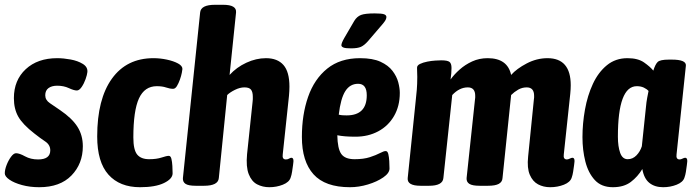

<svg xmlns="http://www.w3.org/2000/svg" viewBox="-25 -774 2892 802"><path d="M139 8Q100 8 67 -1Q34 -10 14.5 -23.5Q-5 -37 -5 -50Q-5 -65 2.5 -84.5Q10 -104 21 -119Q32 -134 42 -134Q56 -134 79.5 -121Q103 -108 134 -108Q185 -108 185 -146Q185 -169 164 -183Q143 -197 119 -216Q70 -254 51.5 -286.5Q33 -319 33 -364Q33 -439 82.5 -485Q132 -531 214 -531Q240 -531 270 -525.5Q300 -520 321 -507Q342 -494 340 -473Q339 -462 332.5 -443.5Q326 -425 316 -410.5Q306 -396 296 -396Q284 -396 262.5 -406Q241 -416 214 -416Q191 -416 177.5 -406Q164 -396 164 -376Q164 -356 183.5 -343Q203 -330 226 -314Q276 -280 298.5 -244.5Q321 -209 321 -163Q321 -90 273.5 -41Q226 8 139 8Z M560 8Q475 8 428 -44.5Q381 -97 381 -204Q381 -360 442.5 -445.5Q504 -531 616 -531Q644 -531 672 -525Q700 -519 718.5 -509Q737 -499 737 -486Q737 -483 734.5 -470Q732 -457 726.5 -441.5Q721 -426 714 -414.5Q707 -403 698 -403Q685 -403 669 -408.5Q653 -414 630 -414Q579 -414 555.5 -363Q532 -312 532 -200Q532 -148 548 -128.5Q564 -109 598 -109Q629 -109 650 -116Q671 -123 680 -123Q688 -123 691 -110.5Q694 -98 695 -81Q696 -64 696 -50Q696 -27 660 -9.5Q624 8 560 8Z M1100 8Q1072 8 1049 -4Q1026 -16 1014 -46.5Q1002 -77 1007 -130L1030 -348Q1031 -354 1031 -359.5Q1031 -365 1031 -370Q1031 -390 1023.5 -399.5Q1016 -409 996 -409Q977 -409 956 -398.5Q935 -388 924 -377L889 -30Q886 2 827 2H793Q762 2 750 -6Q738 -14 739 -30L811 -722Q814 -754 873 -754H907Q964 -754 961 -722L934 -461Q963 -493 1004 -512Q1045 -531 1086 -531Q1134 -531 1159 -502.5Q1184 -474 1184 -412Q1184 -403 1183.5 -393.5Q1183 -384 1182 -373L1156 -129Q1153 -108 1169 -108Q1177 -108 1182.5 -111.5Q1188 -115 1192 -115Q1198 -115 1200 -108.5Q1202 -102 1199 -84Q1197 -70 1195 -56.5Q1193 -43 1189 -32Q1183 -13 1156.5 -2.5Q1130 8 1100 8Z M1437 8Q1333 8 1284.5 -46Q1236 -100 1236 -202Q1236 -295 1262 -369.5Q1288 -444 1342 -487.5Q1396 -531 1479 -531Q1532 -531 1564.5 -516Q1597 -501 1614.5 -478Q1632 -455 1638.5 -430.5Q1645 -406 1645 -386Q1645 -331 1621 -289.5Q1597 -248 1555 -225.5Q1513 -203 1460 -203Q1436 -203 1417.5 -204.5Q1399 -206 1384 -209Q1385 -153 1400.5 -131Q1416 -109 1456 -109Q1494 -109 1520 -117.5Q1546 -126 1562 -134.5Q1578 -143 1586 -143Q1594 -143 1597 -130.5Q1600 -118 1601 -101Q1602 -84 1602 -70Q1602 -51 1576 -33Q1550 -15 1512 -3.5Q1474 8 1437 8ZM1423 -292Q1507 -292 1507 -376Q1507 -424 1471 -424Q1437 -424 1417.5 -393.5Q1398 -363 1390 -295Q1398 -293 1406.5 -292.5Q1415 -292 1423 -292ZM1441 -572Q1418 -572 1409.5 -575.5Q1401 -579 1401 -585Q1401 -594 1413 -615L1455 -687Q1466 -705 1483 -711.5Q1500 -718 1540 -718Q1569 -718 1579 -714.5Q1589 -711 1589 -703Q1589 -695 1582.5 -685.5Q1576 -676 1566 -665L1512 -602Q1497 -585 1483 -578.5Q1469 -572 1441 -572Z M2273 8Q2245 8 2222.5 -4Q2200 -16 2188 -44Q2176 -72 2181 -120L2205 -358Q2206 -363 2206 -366.5Q2206 -370 2206 -374Q2206 -409 2175 -409Q2156 -409 2139.5 -399.5Q2123 -390 2110 -377L2074 -30Q2073 -14 2058.5 -6Q2044 2 2013 2H1979Q1948 2 1935.5 -6Q1923 -14 1924 -30L1959 -358Q1960 -363 1960 -366.5Q1960 -370 1960 -374Q1960 -409 1929 -409Q1894 -409 1864 -377L1827 -30Q1824 2 1767 2H1732Q1675 2 1678 -30L1711 -349Q1714 -375 1716 -399Q1718 -423 1718 -453Q1718 -462 1717.5 -471Q1717 -480 1717 -491Q1717 -501 1729.5 -507Q1742 -513 1759.5 -516.5Q1777 -520 1793.5 -521Q1810 -522 1818 -522Q1844 -522 1852.5 -515.5Q1861 -509 1861 -490Q1861 -468 1857 -442Q1872 -463 1895 -483.5Q1918 -504 1947.5 -517.5Q1977 -531 2012 -531Q2095 -531 2110 -461Q2133 -487 2175 -509Q2217 -531 2262 -531Q2359 -531 2359 -418Q2359 -410 2358.5 -401Q2358 -392 2357 -382L2330 -129Q2327 -108 2343 -108Q2348 -108 2355 -111.5Q2362 -115 2366 -115Q2372 -115 2374 -108.5Q2376 -102 2373 -84Q2371 -70 2369 -56.5Q2367 -43 2363 -32Q2357 -13 2330.5 -2.5Q2304 8 2273 8Z M2535 8Q2487 8 2459.5 -22Q2432 -52 2420 -99.5Q2408 -147 2408 -201Q2408 -258 2418.5 -316.5Q2429 -375 2451.5 -423.5Q2474 -472 2510 -501.5Q2546 -531 2596 -531Q2640 -531 2665.5 -513Q2691 -495 2704 -479Q2712 -505 2722 -515Q2732 -525 2769 -525H2781Q2842 -525 2840 -500L2801 -129Q2798 -108 2814 -108Q2819 -108 2826 -111.5Q2833 -115 2837 -115Q2843 -115 2845 -108.5Q2847 -102 2844 -84Q2842 -69 2840 -56Q2838 -43 2834 -32Q2828 -13 2801.5 -2.5Q2775 8 2745 8Q2710 8 2687.5 -10Q2665 -28 2658 -68Q2639 -36 2610 -14Q2581 8 2535 8ZM2597 -109Q2618 -109 2633.5 -125Q2649 -141 2656 -163L2673 -325Q2675 -348 2678.5 -366Q2682 -384 2684 -394Q2677 -402 2664.5 -408Q2652 -414 2635 -414Q2556 -414 2556 -203Q2556 -162 2565.5 -135.5Q2575 -109 2597 -109Z"/></svg>

Font: Asap Condensed
Style: Bold Italic
Weight: 700
Width: 3
Italic angle: -6°
Designer: Pablo Cosgaya
Foundry: Omnibus-Type
Version: Version 3.001; ttfautohint (v1.8.4.7-5d5b)